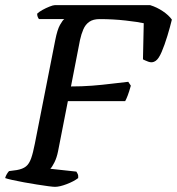

<svg xmlns="http://www.w3.org/2000/svg" viewBox="-31 -724 686 744"><path d="M182 0Q175 0 156 -2.5Q137 -5 112 -9Q87 -13 62 -17.5Q37 -22 17 -26.5Q-3 -31 -11 -34Q-9 -42 -4.5 -49.5Q0 -57 4 -61L34 -65Q57 -69 69.5 -79Q82 -89 89.5 -110Q97 -131 104 -167L183 -568Q191 -609 201.5 -627.5Q212 -646 218 -650H120Q117 -654 115 -659Q113 -664 113 -671Q120 -678 133.5 -685.5Q147 -693 161 -698.5Q175 -704 181 -704H551Q577 -696 600 -680.5Q623 -665 635 -648Q628 -619 617.5 -584.5Q607 -550 595.5 -523Q584 -496 572 -488Q559 -479 543.5 -485Q528 -491 523 -494L526 -634Q504 -639 455.5 -644.5Q407 -650 355 -650Q330 -650 315 -639.5Q300 -629 292 -610.5Q284 -592 279 -569L244 -389Q287 -389 326 -392Q365 -395 400.5 -399.5Q436 -404 466 -407L476 -392Q469 -367 463.5 -353Q458 -339 454 -332H232L194 -138Q189 -113 180 -95Q171 -77 164 -70L265 -59Q267 -56 270 -50Q273 -44 272 -34Q255 -21 227.5 -10.5Q200 0 182 0Z"/></svg>

Font: Texturina Medium
Style: Italic
Weight: 500
Italic angle: -11°
Designer: Guillermo Torres Carreño
Foundry: Omnibus-Type
Version: Version 1.002